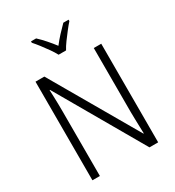

<svg xmlns="http://www.w3.org/2000/svg" viewBox="-220 -1075 1098 1204"><g transform="rotate(-30 329.0 -473.5)"><path d="M567 0H504L144 -624H141Q142 -600 143 -574.5Q144 -549 144.5 -522Q145 -495 145 -466V0H91V-714H155L514 -94H517Q516 -117 515.5 -144Q515 -171 514 -199Q513 -227 513 -251V-714H567ZM301 -788Q289 -811 270 -838Q251 -865 230.5 -891.5Q210 -918 193 -937V-947H230Q254 -925 280 -895.5Q306 -866 328 -837Q351 -867 376 -894Q401 -921 427 -947H465V-937Q448 -918 427 -891Q406 -864 386.5 -837.5Q367 -811 355 -788Z"/></g></svg>

Font: Noto Sans Thai SemiCondensed Light
Style: Regular
Weight: 300
Width: 4
Designer: Monotype Design Team
Foundry: Monotype Imaging Inc.
Version: Version 2.001